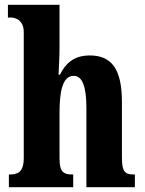

<svg xmlns="http://www.w3.org/2000/svg" viewBox="-20 -780 603 800"><path d="M17 0H285V-53H282C246 -53 228 -62 228 -119V-309C228 -391 238 -464 287 -464C325 -464 340 -415 340 -329V0H542V-53H539C502 -53 488 -62 488 -124V-355C488 -491 446 -549 354 -549C282 -549 250 -509 230 -469H224C225 -493 228 -540 228 -586V-760H13V-707H25C41 -707 79 -699 79 -646V-122C79 -62 53 -53 21 -53H17Z"/></svg>

Font: Noto Serif Hebrew ExtraCondensed ExtraBold
Style: Regular
Weight: 800
Width: 2
Designer: Monotype Design Team
Foundry: Monotype Imaging Inc.
Version: Version 2.004